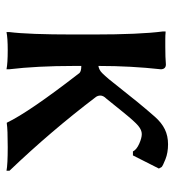

<svg xmlns="http://www.w3.org/2000/svg" viewBox="8 -554 557 614"><g transform="rotate(90 287.0 -247.5)"><path d="M81.1 -489.3V-498H85Q92.8 -497.1 105.5 -497.1H129.9Q165 -497.1 186.5 -499Q201.2 -499 202.1 -483.4Q191.4 -386.7 191.4 -286.1V-283.2Q204.1 -285.2 213.9 -294.9Q223.6 -304.7 233.4 -316.4L307.6 -409.2Q335 -442.4 354 -463.9Q373 -485.4 394 -495.6Q415 -505.9 441.9 -505.9Q468.8 -505.9 489.7 -497.6Q510.7 -489.3 514.6 -485.4L519.5 -476.6L477.5 -393.6H464.8Q459 -405.3 440.4 -413.6Q421.9 -421.9 409.2 -421.9Q396.5 -421.9 382.8 -410.6Q369.1 -399.4 336.9 -359.4L295.9 -308.6Q286.1 -298.8 286.1 -289.6Q286.1 -280.3 292 -273.4Q400.4 -130.9 525.4 0L526.4 1V10.7Q506.8 6.8 450.7 6.8Q394.5 6.8 375 9.8H373Q338.9 -61.5 213.9 -222.7Q208 -228.5 191.4 -228.5V-204.1Q191.4 -86.9 202.1 2.9V10.7Q182.6 6.8 140.6 6.8Q102.5 6.8 83 10.7V2Q90.8 -59.6 90.8 -204.1V-266.6Q90.8 -415 81.1 -489.3Z"/></g></svg>

Font: GenEi LateMin P v2
Style: Medium
Weight: 500
Designer: o_tamon (Modified)
Foundry: o_tamon / Adobe Systems Incorporated / FONT 910 / Philipp H. Poll
Version: Version 2.1;Original Version 1.004